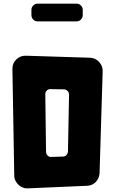

<svg xmlns="http://www.w3.org/2000/svg" viewBox="-20 -1029 630 1051"><path d="M525 -81Q523 -52 504 -32.5Q485 -13 456 -12L133 2Q118 3 104.5 -2.5Q91 -8 81 -17.5Q71 -27 64.5 -40Q58 -53 58 -68L48 -651Q47 -682 69 -703.5Q91 -725 122 -724L472 -713Q502 -712 522.5 -690Q543 -668 542 -638ZM256 -541Q245 -542 236.5 -533.5Q228 -525 228 -513L232 -197Q233 -185 241 -177Q249 -169 261 -170L325 -172Q336 -172 343.5 -180Q351 -188 352 -199L358 -511Q358 -523 350 -531Q342 -539 331 -540ZM152 -975Q152 -989 162 -999Q172 -1009 186 -1009H399Q413 -1009 423 -999Q433 -989 433 -975V-946Q433 -932 423 -922Q413 -912 399 -912H186Q172 -912 162 -922Q152 -932 152 -946V-975Z"/></svg>

Font: d puntillas B to tiptoe
Style: Regular
Weight: 400
Designer: deFharo
Foundry: deFharo.com
Version: Version 1.001 2012